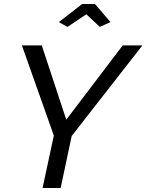

<svg xmlns="http://www.w3.org/2000/svg" viewBox="-20 -936 729 956"><path d="M248 -261 89 -710H188L310 -340L591 -710H689L337 -259L282 0H192ZM273 -826 389 -916H453L530 -826L477 -802L410 -865L316 -802Z"/></svg>

Font: PTCRaleway Medium
Style: Italic
Weight: 500
Italic angle: -12°
Designer: Matt McInerney, Pablo Impallari, Rodrigo Fuenzalida
Foundry: Matt McInerney, Pablo Impallari, Rodrigo Fuenzalida
Version: Version 3.000g; ttfautohint (v1.5) -l 8 -r 28 -G 28 -x 14 -D